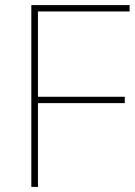

<svg xmlns="http://www.w3.org/2000/svg" viewBox="-20 -734 532 754"><path d="M129 0V-329H470V-354H129V-689H489V-714H103V0Z"/></svg>

Font: Noto Sans Malayalam Thin
Style: Regular
Weight: 100
Designer: Jelle Bosma - Monotype Design Team
Foundry: Monotype Imaging Inc.
Version: Version 2.104